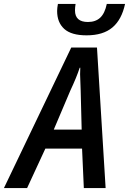

<svg xmlns="http://www.w3.org/2000/svg" viewBox="-81 -958 657 978"><path d="M282 -716H413L457 0H346L337 -201H150L57 0H-61ZM335 -298 330 -495 329 -523Q327 -561 327 -580Q327 -602 328 -613H325Q309 -564 277 -496L193 -298ZM210 -902Q210 -916 214 -938H304Q301 -920 301 -905Q301 -846 367 -846Q406 -846 429.5 -868Q453 -890 463 -938H556Q539 -858 491.5 -818Q444 -778 360 -778Q282 -778 246 -811Q210 -844 210 -902Z"/></svg>

Font: Noto Sans UI NarrowMedium
Style: Italic
Weight: 500
Width: 4
Italic angle: -12°
Designer: Monotype Design Team
Foundry: Monotype Imaging Inc.
Version: Version 1.001